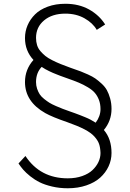

<svg xmlns="http://www.w3.org/2000/svg" viewBox="-20 -759 696 1028"><path d="M330.1 -738.8Q402.3 -738.8 457 -708.3Q511.7 -677.7 543 -627.9L498 -599.1Q477.1 -635.7 432.6 -660.9Q388.2 -686 330.1 -686Q259.3 -686 216.1 -649.9Q172.9 -613.8 172.9 -556.2Q172.9 -535.2 178.5 -517.3Q184.1 -499.5 196.5 -485.1Q209 -470.7 223.1 -459.2Q237.3 -447.8 260.3 -436.3Q283.2 -424.8 303.7 -416.5Q324.2 -408.2 355 -397Q360.8 -395 373 -390.6Q398.4 -381.8 412.1 -376.7Q425.8 -371.6 450.7 -360.4Q475.6 -349.1 490.2 -338.9Q504.9 -328.6 523.4 -311.8Q542 -294.9 552.2 -276.4Q562.5 -257.8 569.8 -231.7Q577.1 -205.6 577.1 -175.8Q577.1 -112.3 536.1 -63Q577.1 -15.6 577.1 60.1Q577.1 97.7 561.3 131.8Q545.4 166 516.4 192.1Q487.3 218.3 442.4 233.6Q397.5 249 342.8 249Q298.3 249 259 239.7Q219.7 230.5 192.6 217Q165.5 203.6 141.8 184.6Q118.2 165.5 104.5 149.7Q90.8 133.8 79.1 116.2L116.2 76.2Q195.3 195.8 342.8 195.8Q385.7 195.8 420.2 183.6Q454.6 171.4 475.3 151.6Q496.1 131.8 507.1 108.4Q518.1 85 518.1 60.1Q517.1 31.2 510.5 12Q503.9 -7.3 485.6 -27.8Q467.3 -48.3 431.9 -66.7Q396.5 -85 339.8 -105Q260.3 -132.3 222.7 -153.3Q113.8 -214.8 113.8 -319.8Q113.8 -387.2 159.2 -438Q113.8 -486.8 113.8 -555.2Q113.8 -591.3 127.7 -623.8Q141.6 -656.2 167.7 -682.1Q193.8 -708 235.8 -723.4Q277.8 -738.8 330.1 -738.8ZM203.1 -400.9Q172.9 -369.1 172.9 -319.8Q172.9 -300.8 178.7 -283.7Q184.6 -266.6 192.6 -254.2Q200.7 -241.7 216.3 -229.2Q231.9 -216.8 244.9 -208.7Q257.8 -200.7 279.8 -191.2Q301.8 -181.6 315.9 -176.3Q330.1 -170.9 355 -162.1Q360.8 -160.2 379.9 -153.3Q398.9 -146.5 409.2 -142.3Q419.4 -138.2 435.8 -131.6Q452.1 -125 465.8 -117.7Q479.5 -110.4 492.2 -102.1Q518.1 -136.7 518.1 -174.8Q518.1 -202.1 509.8 -223.9Q501.5 -245.6 488 -261.5Q474.6 -277.3 450.4 -291.7Q426.3 -306.2 401.9 -316.4Q377.4 -326.7 339.8 -339.8Q336.4 -341.3 322.8 -345.9Q309.1 -350.6 303 -353Q296.9 -355.5 284.2 -360.4Q271.5 -365.2 263.2 -368.9Q254.9 -372.6 243.7 -377.9Q232.4 -383.3 222.4 -388.9Q212.4 -394.5 203.1 -400.9Z"/></svg>

Font: Stilu Light
Style: Regular
Weight: 300
Designer: Genilson Lima Santos
Foundry: Genilson Lima Santos
Version: Version 1.200;PS 001.200;hotconv 1.0.88;makeotf.lib2.5.64775